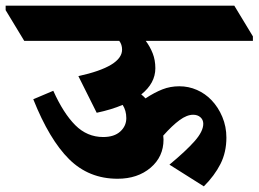

<svg xmlns="http://www.w3.org/2000/svg" viewBox="-94 -647 917 681"><path d="M323 -13Q221 -13 151 -82.5Q81 -152 24 -295L95 -325Q131 -245 173 -203Q215 -161 272 -161Q311 -161 332.5 -180.5Q354 -200 354 -228Q354 -255 341 -275Q301 -258 249 -247L184 -377Q339 -411 339 -471Q339 -489 329 -502H-8L-74 -611V-627H737L803 -518V-502H423Q438 -482 447.5 -458Q457 -434 457 -405Q457 -352 407 -312Q415 -306 422 -298Q454 -319 482 -330Q510 -341 542 -341Q575 -341 604.5 -328Q634 -315 656 -292Q680 -267 694.5 -232.5Q709 -198 709 -159Q709 -107 688 -65.5Q667 -24 629 14L507 -63Q565 -111 596 -146Q627 -181 627 -208Q627 -222 617 -231Q607 -240 591 -240Q569 -240 543 -221Q517 -202 485 -166Q486 -159 486 -152Q486 -91 440 -52Q394 -13 323 -13Z"/></svg>

Font: Noto Serif Devanagari Black
Style: Regular
Weight: 900
Designer: Universal Thirst, Indian Type Foundry and the Monotype Design Team
Foundry: Monotype Imaging Inc.
Version: Version 2.004; ttfautohint (v1.8.4.7-5d5b)